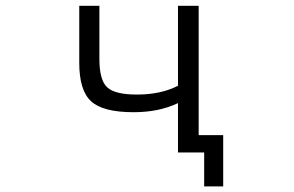

<svg xmlns="http://www.w3.org/2000/svg" viewBox="-20 -540 1040 680"><path d="M610.4 -519.5H683.6V-61.5H770.5V120.1H703.1V0H683.6H653.3H610.4V-174.8Q543 -142.6 453.1 -142.6Q344.7 -142.6 302.7 -181.2Q260.7 -219.7 260.7 -317.4V-519.5H332V-331.1Q332 -255.9 359.9 -230.5Q387.7 -205.1 464.8 -205.1Q549.8 -205.1 610.4 -236.3Z"/></svg>

Font: GenEi Gothic M SemiLight
Style: Regular
Weight: 350
Designer: o_tamon (Modified); [Source Han Sans]
Ryoko NISHIZUKA  (kana & ideographs); Paul D. Hunt (Latin, Greek & Cyrillic); Wenl
Version: Version 1.1a;Original Version 1.004